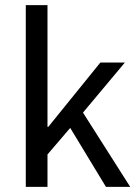

<svg xmlns="http://www.w3.org/2000/svg" viewBox="-20 -732 538 752"><path d="M81 0V-712H166V-235H169L373 -487H469L305 -291L490 0H395L255 -231L166 -127V0Z"/></svg>

Font: Assistant ExtraLight Medium
Style: Regular
Weight: 500
Version: Version 3.000